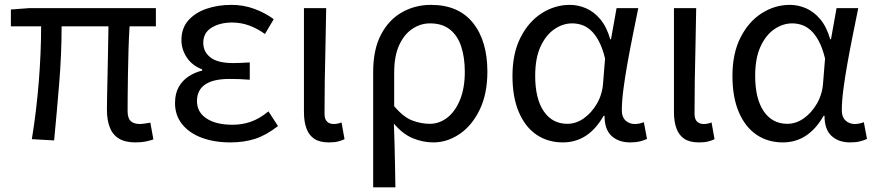

<svg xmlns="http://www.w3.org/2000/svg" viewBox="-20 -577 3630 796"><path d="M541.6 13.4Q499.2 13.4 473.2 -2.4Q447.2 -18.1 435.3 -48.5Q423.3 -78.8 423.3 -122.3Q423.3 -143.5 424.1 -182.9Q425 -222.3 426 -271.7Q427 -321 428 -372.2Q429 -423.4 429.6 -467.8H235.4Q235.4 -353.2 225.4 -231.1Q215.4 -108.9 204.4 5.1L112 0Q130.9 -115.2 140.7 -236.7Q150.5 -358.1 150.5 -467.8H25.1V-537.6L102.6 -543.4H626.3V-467.8H517.2Q514.2 -421.4 512.7 -368.6Q511.2 -315.8 510.4 -265.5Q509.6 -215.2 509.3 -175.7Q509 -136.3 509 -116.3Q509 -87.6 521.7 -75.2Q534.4 -62.9 560 -62.9Q572.2 -62.9 603.4 -68.5L615.9 0.9Q602.3 6 583.8 9.7Q565.2 13.4 541.6 13.4Z M934.9 13.4Q868 13.4 816 -6.1Q764 -25.6 734.8 -62.4Q705.6 -99.1 705.6 -149.6Q705.6 -188.8 720.7 -215.9Q735.9 -243 761.6 -260Q787.3 -277 818.2 -284.4V-289.4Q776.5 -305.2 754.4 -338.7Q732.2 -372.2 732.2 -410.5Q732.2 -460.1 760.8 -492.5Q789.4 -524.8 836.5 -540.8Q883.5 -556.8 939.4 -556.8Q988.6 -556.8 1032.9 -540.9Q1077.3 -524.9 1114.8 -497.6L1078.5 -436Q1046.8 -458.9 1013.2 -471.2Q979.6 -483.6 942.1 -483.6Q891.9 -483.6 857.3 -462.4Q822.7 -441.2 822.7 -399.5Q822.7 -362.5 852.4 -339Q882 -315.5 947.3 -315.5Q963.5 -315.5 979.7 -316.3Q995.9 -317.2 1015.5 -318.2V-246.5Q991.7 -248.5 971.4 -249.1Q951.1 -249.7 930.5 -249.7Q863.9 -249.7 830.3 -226.5Q796.6 -203.3 796.6 -157.8Q796.6 -112.1 836 -86Q875.4 -59.8 944.4 -59.8Q983.7 -59.8 1019.5 -72.1Q1055.3 -84.5 1093 -115.2L1132.5 -54.4Q1083.6 -16.3 1037.6 -1.4Q991.6 13.4 934.9 13.4Z M1343.3 13.4Q1305.9 13.4 1283.5 -1.2Q1261 -15.9 1250.6 -44.1Q1240.1 -72.3 1240.1 -112.4V-543.4H1332.3Q1331.5 -469.8 1329.5 -393.9Q1327.6 -318 1326.5 -244.8Q1325.4 -171.5 1325.4 -105.8Q1325.4 -83.3 1335.6 -73.1Q1345.7 -62.9 1363.4 -62.9Q1371 -62.9 1378.9 -64.4Q1386.8 -65.9 1396 -69.3L1408.4 0.1Q1396.8 5.7 1381.7 9.5Q1366.6 13.4 1343.3 13.4Z M1527.1 199.6V-277.9Q1527.1 -372.3 1559.8 -434Q1592.4 -495.7 1646.8 -526.2Q1701.2 -556.8 1766.8 -556.8Q1880.8 -556.8 1940.7 -482.3Q2000.6 -407.8 2000.6 -280Q2000.6 -187.5 1968.4 -121.5Q1936.3 -55.6 1885 -21.1Q1833.7 13.4 1776.8 13.4Q1733.3 13.4 1691.6 -3.8Q1649.9 -20.9 1613 -64.5Q1614.8 -15.4 1615.9 26.3Q1617 68 1617.7 109.6Q1618.5 151.2 1619.3 199.6ZM1761.6 -63.7Q1801.7 -63.7 1834.6 -89.4Q1867.6 -115.2 1887.3 -163.6Q1907 -212 1907 -278.8Q1907 -339.2 1892 -384.5Q1876.9 -429.8 1845.1 -454.9Q1813.3 -480.1 1762.8 -480.1Q1723.4 -480.1 1689.5 -457.4Q1655.5 -434.8 1634.8 -389.7Q1614.2 -344.6 1614.2 -275.4V-136.8Q1652.6 -91.3 1689.1 -77.5Q1725.7 -63.7 1761.6 -63.7Z M2313.5 13.4Q2251.8 13.4 2204.9 -18.1Q2157.9 -49.7 2131.3 -111.5Q2104.6 -173.3 2104.6 -262.3Q2104.6 -355.7 2138 -421.4Q2171.3 -487.2 2225.8 -522Q2280.2 -556.8 2342.6 -556.8Q2377 -556.8 2409.6 -542.7Q2442.1 -528.7 2468.6 -497.4Q2495 -466 2510 -414.2H2513.1L2536.2 -543.4H2626.2Q2615.2 -489.9 2603.5 -431.1Q2591.7 -372.4 2581.4 -314.9Q2571.1 -257.4 2564.5 -206.8Q2558 -156.3 2558 -119.2Q2558 -91.6 2573.5 -77.3Q2589 -62.9 2611.7 -62.9Q2621 -62.9 2631.1 -65Q2641.2 -67.1 2649.3 -70.5L2662.4 -1.1Q2651.3 4.4 2634 8.9Q2616.8 13.4 2592.7 13.4Q2544.6 13.4 2515.4 -13.5Q2486.2 -40.4 2486.3 -96.9H2482.5Q2419.8 13.4 2313.5 13.4ZM2332.1 -63.7Q2368.3 -63.7 2400.5 -86.5Q2432.8 -109.3 2455 -147.7Q2477.1 -186.1 2480.3 -232.1L2488.5 -334.6Q2477.5 -379.2 2462 -407.7Q2446.5 -436.2 2428.3 -452.1Q2410.1 -468.1 2390.7 -474.1Q2371.3 -480.1 2352.5 -480.1Q2313.2 -480.1 2277.9 -455.7Q2242.6 -431.4 2220.7 -383.3Q2198.8 -335.1 2198.8 -263Q2198.8 -168 2234.2 -115.8Q2269.7 -63.7 2332.1 -63.7Z M2877.3 13.4Q2839.9 13.4 2817.5 -1.2Q2795 -15.9 2784.6 -44.1Q2774.1 -72.3 2774.1 -112.4V-543.4H2866.3Q2865.5 -469.8 2863.5 -393.9Q2861.6 -318 2860.5 -244.8Q2859.4 -171.5 2859.4 -105.8Q2859.4 -83.3 2869.6 -73.1Q2879.7 -62.9 2897.4 -62.9Q2905 -62.9 2912.9 -64.4Q2920.8 -65.9 2930 -69.3L2942.4 0.1Q2930.8 5.7 2915.7 9.5Q2900.6 13.4 2877.3 13.4Z M3225.5 13.4Q3163.8 13.4 3116.9 -18.1Q3069.9 -49.7 3043.3 -111.5Q3016.6 -173.3 3016.6 -262.3Q3016.6 -355.7 3050 -421.4Q3083.3 -487.2 3137.8 -522Q3192.2 -556.8 3254.6 -556.8Q3289 -556.8 3321.6 -542.7Q3354.1 -528.7 3380.6 -497.4Q3407 -466 3422 -414.2H3425.1L3448.2 -543.4H3538.2Q3527.2 -489.9 3515.5 -431.1Q3503.7 -372.4 3493.4 -314.9Q3483.1 -257.4 3476.5 -206.8Q3470 -156.3 3470 -119.2Q3470 -91.6 3485.5 -77.3Q3501 -62.9 3523.7 -62.9Q3533 -62.9 3543.1 -65Q3553.2 -67.1 3561.3 -70.5L3574.4 -1.1Q3563.3 4.4 3546 8.9Q3528.8 13.4 3504.7 13.4Q3456.6 13.4 3427.4 -13.5Q3398.2 -40.4 3398.3 -96.9H3394.5Q3331.8 13.4 3225.5 13.4ZM3244.1 -63.7Q3280.3 -63.7 3312.5 -86.5Q3344.8 -109.3 3367 -147.7Q3389.1 -186.1 3392.3 -232.1L3400.5 -334.6Q3389.5 -379.2 3374 -407.7Q3358.5 -436.2 3340.3 -452.1Q3322.1 -468.1 3302.7 -474.1Q3283.3 -480.1 3264.5 -480.1Q3225.2 -480.1 3189.9 -455.7Q3154.6 -431.4 3132.7 -383.3Q3110.8 -335.1 3110.8 -263Q3110.8 -168 3146.2 -115.8Q3181.7 -63.7 3244.1 -63.7Z"/></svg>

Font: Noto Sans HK Thin
Style: Regular
Weight: 100
Designer: Ryoko NISHIZUKA 西塚涼子 (kana, bopomofo & ideographs); Paul D. Hunt (Latin, Greek & Cyrillic); Sandoll Communications 산돌커뮤니
Foundry: Adobe
Version: Version 2.004-H2;hotconv 1.0.118;makeotfexe 2.5.65603